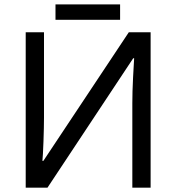

<svg xmlns="http://www.w3.org/2000/svg" viewBox="-20 -862 808 882"><path d="M98.1 -713.9H182.1V-321.8Q182.1 -280.3 179.7 -211.9Q177.2 -143.6 174.8 -123H179.2L571.8 -713.9H671.9V0H587.9V-388.2Q587.9 -439 591.3 -506.6Q594.7 -574.2 596.2 -594.2H591.8L198.2 0H98.1ZM234.9 -841.8H531.7V-771H234.9Z"/></svg>

Font: Noto Sans Southeast Asian
Style: Regular
Weight: 400
Designer: Monotype Design Team
Foundry: Monotype Imaging Inc.
Version: Version 1.06 uh; ttfautohint (v1.4.1)